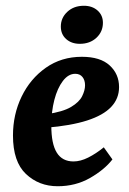

<svg xmlns="http://www.w3.org/2000/svg" viewBox="-20 -633 448 666"><path d="M264 -436Q328 -436 360.5 -406Q393 -376 393 -331Q393 -291 365.5 -262Q338 -233 282 -215Q226 -197 140 -190L142 -237Q198 -245 226.5 -262Q255 -279 265 -299.5Q275 -320 275 -337Q275 -355 266 -366Q257 -377 241 -377Q217 -377 198 -352Q179 -327 168.5 -286.5Q158 -246 158 -197Q158 -134 177 -103.5Q196 -73 235 -73Q259 -73 286 -86.5Q313 -100 340 -122L370 -80Q342 -44 292 -15.5Q242 13 180 13Q115 13 70 -29.5Q25 -72 25 -163Q25 -236 55 -298Q85 -360 139 -398Q193 -436 264 -436ZM257 -481Q228 -481 209.5 -497.5Q191 -514 191 -541Q191 -571 213.5 -592Q236 -613 271 -613Q300 -613 318.5 -596.5Q337 -580 337 -554Q337 -523 314.5 -502Q292 -481 257 -481Z"/></svg>

Font: Yrsa
Style: Italic
Weight: 400
Italic angle: -7.10001°
Designer: Anna Giedrys (Yrsa+Rasa design), David Brezina (Yrsa art-direction, Rasa art-direction, design)
Foundry: Rosetta Type Foundry
Version: Version 2.004